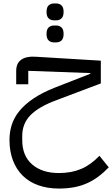

<svg xmlns="http://www.w3.org/2000/svg" viewBox="-20 -790 651 1114"><path d="M322 304Q256 304 202.5 285Q149 266 112 229.5Q75 193 55 140.5Q35 88 35 21Q35 -22 47.5 -63.5Q60 -105 90.5 -143.5Q121 -182 172 -217Q223 -252 299 -282L504 -362V-366L144 -379V-301H74V-378Q74 -423 103 -443.5Q132 -464 184 -461L565 -438V-306L308 -209Q205 -171 157 -122Q109 -73 109 -1V23Q109 114 166.5 164Q224 214 322 214Q394 214 450 190.5Q506 167 557 114L611 181Q580 213 548 236.5Q516 260 481 275Q446 290 406.5 297Q367 304 322 304ZM294 -544Q274 -544 262 -555.5Q250 -567 250 -593Q250 -619 262 -630.5Q274 -642 294 -642H305Q325 -642 337 -630.5Q349 -619 349 -593Q349 -567 337 -555.5Q325 -544 305 -544ZM294 -672Q274 -672 262 -683.5Q250 -695 250 -721Q250 -747 262 -758.5Q274 -770 294 -770H305Q325 -770 337 -758.5Q349 -747 349 -721Q349 -695 337 -683.5Q325 -672 305 -672Z"/></svg>

Font: IBM Plex Sans Arabic
Style: Regular
Weight: 400
Designer: Mike Abbink, Paul van der Laan, Pieter van Rosmalen, Wael Morcos, Khajak Apelian
Foundry: Bold Monday
Version: Version 1.1